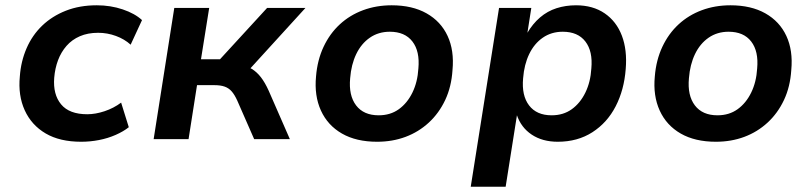

<svg xmlns="http://www.w3.org/2000/svg" viewBox="-20 -526 3067 726"><path d="M287 10Q206 10 152.5 -21.5Q99 -53 73.5 -109Q48 -165 55 -237Q59 -294 80.5 -343.5Q102 -393 139.5 -429Q177 -465 229 -485.5Q281 -506 346 -506Q398 -506 444 -490.5Q490 -475 517 -450L474 -357Q451 -378 418.5 -390Q386 -402 351 -402Q312 -402 282 -389Q252 -376 231.5 -352.5Q211 -329 199.5 -298.5Q188 -268 185 -232Q180 -169 211 -131.5Q242 -94 310 -94Q341 -94 375.5 -105.5Q410 -117 438 -138L467 -45Q447 -29 417.5 -16Q388 -3 354.5 3.5Q321 10 287 10Z M561 0 639 -496H771L740 -302H812L990 -496H1135L908 -247L886 -279Q913 -277 932 -265.5Q951 -254 966.5 -234Q982 -214 996 -183L1076 0H941L877 -146Q867 -168 856 -180.5Q845 -193 829.5 -198.5Q814 -204 791 -204H725L693 0Z M1406 10Q1327 10 1273 -21Q1219 -52 1193.5 -108Q1168 -164 1175 -237Q1180 -299 1203.5 -349Q1227 -399 1265 -434Q1303 -469 1353 -487.5Q1403 -506 1461 -506Q1539 -506 1593 -475.5Q1647 -445 1672.5 -390Q1698 -335 1691 -261Q1687 -198 1663.5 -148Q1640 -98 1601.5 -62.5Q1563 -27 1513.5 -8.5Q1464 10 1406 10ZM1412 -90Q1456 -90 1488 -113Q1520 -136 1539.5 -176Q1559 -216 1562 -267Q1568 -332 1539.5 -369Q1511 -406 1454 -406Q1411 -406 1378.5 -383.5Q1346 -361 1327 -321.5Q1308 -282 1304 -230Q1298 -165 1326.5 -127.5Q1355 -90 1412 -90Z M1760 180 1867 -496H1989L1974 -400H1973Q1994 -436 2022 -460Q2050 -484 2084.5 -495Q2119 -506 2158 -506Q2222 -506 2266.5 -475.5Q2311 -445 2331.5 -391Q2352 -337 2346 -265Q2340 -186 2308 -124Q2276 -62 2220 -26Q2164 10 2089 10Q2031 10 1990.5 -17Q1950 -44 1934 -92H1935L1892 180ZM2066 -90Q2110 -90 2142 -113Q2174 -136 2193.5 -176Q2213 -216 2216 -267Q2222 -332 2193.5 -369Q2165 -406 2108 -406Q2065 -406 2032.5 -383.5Q2000 -361 1981 -321.5Q1962 -282 1958 -230Q1952 -165 1980.5 -127.5Q2009 -90 2066 -90Z M2687 10Q2608 10 2554 -21Q2500 -52 2474.5 -108Q2449 -164 2456 -237Q2461 -299 2484.5 -349Q2508 -399 2546 -434Q2584 -469 2634 -487.5Q2684 -506 2742 -506Q2820 -506 2874 -475.5Q2928 -445 2953.5 -390Q2979 -335 2972 -261Q2968 -198 2944.5 -148Q2921 -98 2882.5 -62.5Q2844 -27 2794.5 -8.5Q2745 10 2687 10ZM2693 -90Q2737 -90 2769 -113Q2801 -136 2820.5 -176Q2840 -216 2843 -267Q2849 -332 2820.5 -369Q2792 -406 2735 -406Q2692 -406 2659.5 -383.5Q2627 -361 2608 -321.5Q2589 -282 2585 -230Q2579 -165 2607.5 -127.5Q2636 -90 2693 -90Z"/></svg>

Font: Nunito Sans 9pt
Style: Bold Italic
Weight: 700
Italic angle: -9°
Version: Version 3.101;gftools[0.9.27]